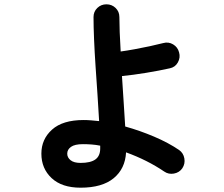

<svg xmlns="http://www.w3.org/2000/svg" viewBox="-20 -822 1040 891"><path d="M354 49Q267 49 219.5 4.5Q172 -40 172 -109Q172 -176 221.5 -220.5Q271 -265 368 -265Q385 -265 403 -263.5Q421 -262 440 -260Q437 -316 432.5 -381.5Q428 -447 423.5 -513.5Q419 -580 416.5 -639.5Q414 -699 414 -743Q414 -768 431.5 -785Q449 -802 474 -802Q499 -802 516.5 -785Q534 -768 534 -743Q534 -714 535.5 -672.5Q537 -631 540 -583Q569 -587 604.5 -593.5Q640 -600 675 -607.5Q710 -615 737 -622Q762 -629 783.5 -616Q805 -603 811 -579Q818 -555 805.5 -532.5Q793 -510 768 -505Q719 -494 658 -484Q597 -474 546 -469Q550 -407 554 -346Q558 -285 561 -235Q629 -216 695 -188Q761 -160 811 -126Q831 -112 835.5 -87Q840 -62 826 -41Q812 -21 787 -16.5Q762 -12 742 -26Q664 -79 565 -115Q561 -39 507.5 5Q454 49 354 49ZM354 -66Q400 -66 422.5 -82Q445 -98 445 -133V-146Q425 -150 405 -151.5Q385 -153 365 -153Q327 -153 309.5 -140.5Q292 -128 292 -109Q292 -91 307.5 -78.5Q323 -66 354 -66Z"/></svg>

Font: Zen Maru Gothic
Style: Bold
Weight: 700
Designer: Yoshimichi Ohira
Foundry: Positype
Version: Version 1.001